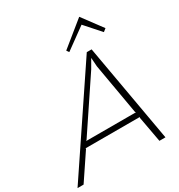

<svg xmlns="http://www.w3.org/2000/svg" viewBox="-291 -1215 1285 1375"><g transform="rotate(-30 351.5 -528.0)"><path d="M692 -892 668 -873 556 -999 553 -997 382 -873 368 -893 569 -1056 571 -1055ZM673 0H623L584 -214L588 -218H138L139 -213L-4 0H-54L490 -810H530ZM580 -261 575 -267 502 -686 497 -757H496L455 -686L174 -266L168 -261Z"/></g></svg>

Font: TypoPRO Sinkin Sans
Style: 200 X Light Italic
Weight: 200
Italic angle: -112°
Designer: Keith Bates
Foundry: K-Type
Version: Sinkin Sans (version 1.0)  by Keith Bates   •   © 2014   www